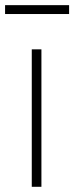

<svg xmlns="http://www.w3.org/2000/svg" viewBox="-41 -718 286 738"><path d="M118.2 -528.3V0H81.1V-528.3ZM224.6 -698.2V-664.1H-21.5V-698.2Z"/></svg>

Font: Roboto Condensed ExtraLight
Style: Regular
Weight: 250
Designer: Christian Robertson
Foundry: Google
Version: Version 3.008; 2023